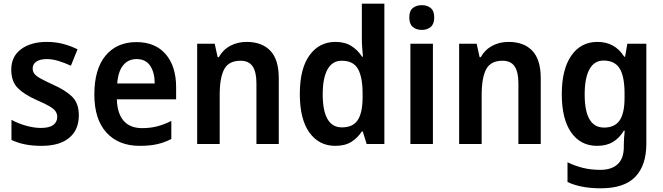

<svg xmlns="http://www.w3.org/2000/svg" viewBox="-20 -780 3591 1040"><path d="M407 -155Q407 -77 355 -33.5Q303 10 206 10Q155 10 115.5 2Q76 -6 42 -22V-131Q76 -112 119.5 -99.5Q163 -87 201 -87Q247 -87 268.5 -103Q290 -119 290 -147Q290 -164 280.5 -177.5Q271 -191 247 -205Q223 -219 179 -238Q113 -267 77 -302.5Q41 -338 41 -403Q41 -474 94 -513.5Q147 -553 234 -553Q280 -553 320.5 -542.5Q361 -532 400 -513L364 -424Q332 -439 298 -449.5Q264 -460 234 -460Q197 -460 177 -446.5Q157 -433 157 -409Q157 -392 167 -379.5Q177 -367 201 -354Q225 -341 268 -321Q334 -292 370.5 -256.5Q407 -221 407 -155Z M719 -552Q821 -552 877.5 -486.5Q934 -421 934 -307V-242H613Q615 -166 649.5 -126Q684 -86 750 -86Q794 -86 831 -95.5Q868 -105 908 -125V-27Q871 -8 831 1Q791 10 737 10Q622 10 556.5 -62Q491 -134 491 -268Q491 -406 552 -479Q613 -552 719 -552ZM720 -460Q675 -460 647.5 -427Q620 -394 615 -328H818Q818 -386 794 -423Q770 -460 720 -460Z M1316 -553Q1399 -553 1444.5 -505Q1490 -457 1490 -357V0H1369V-329Q1369 -390 1348.5 -420.5Q1328 -451 1283 -451Q1219 -451 1194.5 -405Q1170 -359 1170 -266V0H1048V-543H1143L1159 -470H1165Q1188 -511 1227.5 -532Q1267 -553 1316 -553Z M1796 10Q1708 10 1656 -62Q1604 -134 1604 -271Q1604 -408 1656.5 -480.5Q1709 -553 1797 -553Q1848 -553 1883 -531Q1918 -509 1941 -473H1946Q1944 -493 1942 -520Q1940 -547 1940 -567V-760H2062V0H1966L1945 -68H1940Q1917 -33 1883 -11.5Q1849 10 1796 10ZM1832 -90Q1892 -90 1918 -130Q1944 -170 1944 -253V-274Q1944 -362 1919 -406.5Q1894 -451 1831 -451Q1780 -451 1754 -404Q1728 -357 1728 -270Q1728 -90 1832 -90Z M2265 -752Q2294 -752 2313 -736.5Q2332 -721 2332 -685Q2332 -650 2313 -634Q2294 -618 2265 -618Q2235 -618 2216 -634Q2197 -650 2197 -685Q2197 -721 2216 -736.5Q2235 -752 2265 -752ZM2325 -543V0H2203V-543Z M2735 -553Q2818 -553 2863.5 -505Q2909 -457 2909 -357V0H2788V-329Q2788 -390 2767.5 -420.5Q2747 -451 2702 -451Q2638 -451 2613.5 -405Q2589 -359 2589 -266V0H2467V-543H2562L2578 -470H2584Q2607 -511 2646.5 -532Q2686 -553 2735 -553Z M3216 -553Q3311 -553 3361 -473H3366L3378 -543H3481V-2Q3481 116 3421 178Q3361 240 3234 240Q3127 240 3054 206V99Q3095 119 3138 129.5Q3181 140 3232 140Q3293 140 3326 109Q3359 78 3359 16V1Q3359 -13 3360.5 -34.5Q3362 -56 3364 -72H3359Q3335 -32 3300 -11Q3265 10 3214 10Q3125 10 3074 -62.5Q3023 -135 3023 -270Q3023 -404 3074.5 -478.5Q3126 -553 3216 -553ZM3249 -452Q3199 -452 3173 -405Q3147 -358 3147 -268Q3147 -89 3252 -89Q3310 -89 3336.5 -128Q3363 -167 3363 -250V-273Q3363 -366 3336.5 -409Q3310 -452 3249 -452Z"/></svg>

Font: Noto Sans Lao SemiCondensed SemiBold
Style: Regular
Weight: 600
Width: 4
Designer: Monotype Design Team
Foundry: Monotype Imaging Inc.
Version: Version 2.003; ttfautohint (v1.8.4.7-5d5b)